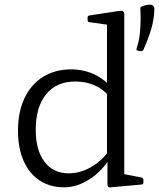

<svg xmlns="http://www.w3.org/2000/svg" viewBox="-20 -795 681 822"><path d="M438 -162V-599H512V-162ZM452 -378Q423 -413 385.5 -429.5Q348 -446 302 -446Q222 -446 177.5 -391.5Q133 -337 133 -239Q133 -152 170.5 -102.5Q208 -53 274 -53Q321 -53 365 -77Q409 -101 444 -145L454 -123Q418 -63 364 -28Q310 7 255 7Q194 7 149.5 -22.5Q105 -52 81 -106.5Q57 -161 57 -236Q57 -316 85 -375Q113 -434 164.5 -466Q216 -498 285 -498Q344 -498 393 -472Q442 -446 473 -397ZM438 -571V-716L456 -687L363 -700Q355 -701 355 -710V-720Q355 -728 364 -729L488 -748Q502 -750 507 -746.5Q512 -743 512 -732V-571ZM512 -162V-24L493 -53L586 -35Q594 -32 594 -24V-14Q594 -6 586 -5L454 7Q448 8 444 5Q440 2 440 -6V-119L438 -128V-162ZM635 -770Q641 -766 641 -758Q640 -713 627.5 -671Q615 -629 594 -582Q590 -575 582 -576L570 -578Q562 -580 565 -588Q576 -621 579 -654Q582 -687 582 -716Q582 -745 581 -764Q589 -769 600 -772Q611 -775 621 -775Q626 -775 629.5 -774.5Q633 -774 635 -770Z"/></svg>

Font: Hahmlet Light
Style: Regular
Weight: 300
Designer: Minjoo Ham & Mark Frömberg
Foundry: hypertype
Version: Version 1.002